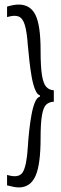

<svg xmlns="http://www.w3.org/2000/svg" viewBox="-20 -726 267 842"><path d="M216 -280Q195 -279 182.5 -267Q170 -255 164 -220.5Q158 -186 158 -119Q158 -4 135.5 46Q113 96 62 96Q54 96 40 93.5Q26 91 11 87V41Q63 57 80 29Q97 1 102 -81Q104 -115 108 -152Q112 -189 118 -222Q124 -255 133 -277Q142 -299 155 -302V-308Q143 -311 134 -333Q125 -355 119 -388.5Q113 -422 109 -459Q105 -496 102 -528Q98 -586 89 -616Q80 -646 62 -653.5Q44 -661 11 -651V-697Q41 -706 62 -706Q113 -706 135.5 -660.5Q158 -615 158 -505Q158 -434 164 -396.5Q170 -359 183 -345Q196 -331 216 -330Z"/></svg>

Font: Bricolage Grotesque 96pt Condensed ExtraLight
Style: Regular
Weight: 200
Width: 3
Designer: Mathieu Triay
Foundry: Atelier Triay
Version: Version 1.001; ttfautohint (v1.8.4.7-5d5b);gftools[0.9.33.de